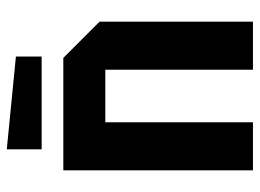

<svg xmlns="http://www.w3.org/2000/svg" viewBox="-120 -647 767 567"><g transform="rotate(-90 263.5 -363.5)"><path d="M44 0V-560H376L483 -453V0H341V-436H186V0ZM380 -624H106V-727L380 -700Z"/></g></svg>

Font: Tektur SemiCondensed SemiBold
Style: Regular
Weight: 600
Width: 4
Designer: Adam Jagosz
Foundry: Adam Jagosz
Version: Version 1.005;gftools[0.9.30]